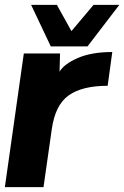

<svg xmlns="http://www.w3.org/2000/svg" viewBox="-29 -770 511 790"><path d="M180 -579 99 -750H205L265 -642L356 -750H462L331 -579ZM433 -556 414 -417Q309 -417 253.5 -377.5Q198 -338 184 -238L150 0H-9L69 -550H218L216 -475Q235 -507 291.5 -531.5Q348 -556 433 -556Z"/></svg>

Font: Oakes Grotesk Bold
Style: Italic
Weight: 700
Italic angle: -8°
Designer: Samuel Oakes
Foundry: Samuel Oakes
Version: Version 1.000;PS 001.000;hotconv 1.0.88;makeotf.lib2.5.64775